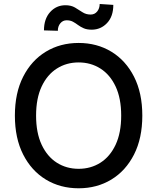

<svg xmlns="http://www.w3.org/2000/svg" viewBox="-20 -958 808 987"><path d="M384.2 9.9Q289.8 9.9 215.7 -35Q141.7 -79.9 99.1 -163.7Q56.5 -247.5 56.5 -363.6Q56.5 -480.1 99.1 -563.7Q141.7 -647.4 215.7 -692.3Q289.8 -737.2 384.2 -737.2Q478.3 -737.2 552.4 -692.3Q626.4 -647.4 669 -563.7Q711.6 -480.1 711.6 -363.6Q711.6 -247.5 669 -163.7Q626.4 -79.9 552.4 -35Q478.3 9.9 384.2 9.9ZM384.2 -90.2Q446.7 -90.2 496.3 -121.6Q545.8 -153.1 574.4 -214.1Q603 -275.2 603 -363.6Q603 -452.4 574.4 -513.3Q545.8 -574.2 496.3 -605.6Q446.7 -637.1 384.2 -637.1Q321.7 -637.1 272.2 -605.6Q222.7 -574.2 194.1 -513.3Q165.5 -452.4 165.5 -363.6Q165.5 -275.2 194.1 -214.1Q222.7 -153.1 272.2 -121.6Q321.7 -90.2 384.2 -90.2ZM277.3 -799.7 206 -801.8Q206 -860.8 237.7 -896Q269.5 -931.1 316.4 -931.1Q345.5 -931.1 365.6 -919.2Q385.7 -907.3 403.9 -895.2Q422.2 -883.2 446 -883.2Q466.6 -883.2 479.4 -898.8Q492.2 -914.4 492.5 -937.5L562.5 -932.9Q562.5 -873.6 530.5 -839.7Q498.6 -805.8 452.1 -805.4Q426.8 -805.4 410.3 -812.7Q393.8 -820 381 -829.5Q368.3 -839.1 354.8 -846.4Q341.3 -853.7 322.4 -853.7Q302.9 -853.7 290.1 -838.2Q277.3 -822.8 277.3 -799.7Z"/></svg>

Font: Linik Sans Medium
Style: Regular
Weight: 500
Designer: Rasmus Andersson (font), Cristiano Sobral (main changes)
Foundry: rsms
Version: Version 3.018;June 1, 2022;FontCreator 14.0.0.2814 64-bit; t